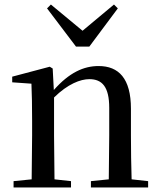

<svg xmlns="http://www.w3.org/2000/svg" viewBox="-20 -829 708 849"><path d="M205 -809 188 -792 316 -623H375L501 -792L484 -809L345 -693ZM460 0H635V-28L562 -36C560 -91 559 -174 559 -230V-348C559 -482 505 -537 416 -537C350 -537 286 -508 218 -431L213 -526L200 -534L34 -490V-465L119 -459C121 -410 122 -363 122 -295V-230L120 -36L40 -28V0H294V-28L221 -36L219 -230V-398C280 -458 336 -479 375 -479C431 -479 463 -446 463 -352V-230L461 -36L382 -28V0Z"/></svg>

Font: Noto Serif TC Medium
Style: Regular
Weight: 500
Designer: Ryoko NISHIZUKA 西塚涼子 (kana & ideographs); Frank Grießhammer (Latin, Greek & Cyrillic); Wenlong ZHANG 张文龙 (bopomofo); San
Foundry: Adobe
Version: Version 2.001;hotconv 1.1.0;makeotfexe 2.6.0